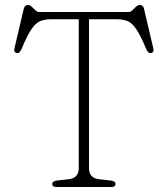

<svg xmlns="http://www.w3.org/2000/svg" viewBox="-20 -748 671 768"><path d="M136 -700H495Q502.5 -700 509.5 -707Q516.5 -714 523.8 -721Q531 -728 539 -728Q552.5 -728 556 -713L593 -555.5Q597.5 -538.5 584 -536Q572.5 -533.5 565 -551.5Q542.5 -606 525.2 -631.2Q508 -656.5 489.8 -663.8Q471.5 -671 445 -671H336V-75Q336 -35.5 377 -31L423 -26Q442 -23.5 442 -12Q442 0 425 0H206Q189 0 189 -12Q189 -23.5 208 -26L254 -31Q295 -35.5 295 -75V-671H186Q160 -671 141.5 -663.8Q123 -656.5 105.8 -631.2Q88.5 -606 66 -551.5Q58.5 -533.5 47 -536Q33.5 -538.5 38 -555.5L75 -713Q79 -728 92 -728Q100 -728 107.2 -721Q114.5 -714 121.5 -707Q128.5 -700 136 -700Z"/></svg>

Font: Fraunces 9pt SuperSoft Thin
Style: Regular
Weight: 100
Version: Version 1.000;[b76b70a41]